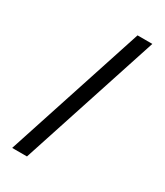

<svg xmlns="http://www.w3.org/2000/svg" viewBox="-219 -790 929 1079"><g transform="rotate(30 245.0 -250.0)"><path d="M342 -700 48 200H144L438 -700Z"/></g></svg>

Font: Space Text Medium
Style: Regular
Weight: 500
Designer: Florian Karsten (Space Text), Colophon Foundry (Space Mono)
Foundry: Florian Karsten
Version: Version 1.003;PS 001.003;hotconv 1.0.88;makeotf.lib2.5.64775